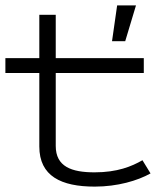

<svg xmlns="http://www.w3.org/2000/svg" viewBox="-20 -681 607 713"><path d="M0 -410H126V-137C126 -27 207 12 332 12C416 12 491 -10 539 -37L509 -86C469 -63 416 -41 331 -41C246 -41 187 -62 187 -139V-410H514V-465H187V-626H126V-465H0ZM485 -661H415L396 -528H445Z"/></svg>

Font: Stint Ultra Expanded
Style: Regular
Weight: 400
Width: 7
Designer: Astigmatic (AOETI)
Foundry: Astigmatic (AOETI)
Version: Version 1.000